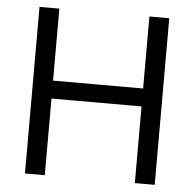

<svg xmlns="http://www.w3.org/2000/svg" viewBox="-50 -730 790 781"><g transform="rotate(5 345.0 -340.0)"><path d="M80.1 0V-680.2H161.1V-386.2H528.8V-680.2H609.9V0H528.8V-313H161.1V0Z"/></g></svg>

Font: TASA Orbiter Text
Style: Regular
Weight: 400
Designer: Weizhong Zhang
Version: Version 1.000;Glyphs 3.1.2 (3151)